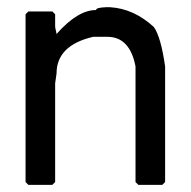

<svg xmlns="http://www.w3.org/2000/svg" viewBox="-20 -520 528 532"><path d="M273.4 -500H285.2Q350.6 -496.1 406.2 -445.3Q425.8 -418 437.5 -335.9V-15.6L429.7 -7.8H363.3L355.5 -15.6V-335.9Q339.8 -418 277.3 -418H238.3Q136.7 -394.5 136.7 -316.4L132.8 -289.1V-15.6L125 -7.8H58.6L50.8 -15.6V-480.5L58.6 -488.3H125L132.8 -480.5V-445.3L136.7 -425.8Q195.3 -492.2 246.1 -492.2Q246.1 -499 273.4 -500Z"/></svg>

Font: LaylaThuluth
Style: Regular
Weight: 400
Version: Version 2.0